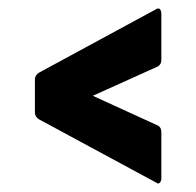

<svg xmlns="http://www.w3.org/2000/svg" viewBox="-20 -523 460 451"><path d="M347 -94 71 -243Q62 -249 62 -259V-336Q62 -346 71 -352L346 -501Q352 -505 355.5 -501.5Q359 -498 359 -490V-382Q359 -372 351 -367L198 -298L351 -228Q359 -224 359 -212V-104Q359 -98 355.5 -94Q352 -90 347 -94Z"/></svg>

Font: Sofia Sans Extra Condensed Black
Style: Regular
Weight: 900
Designer: Botio Nikoltchev, Ani Petrova
Foundry: lettersoup
Version: Version 4.101